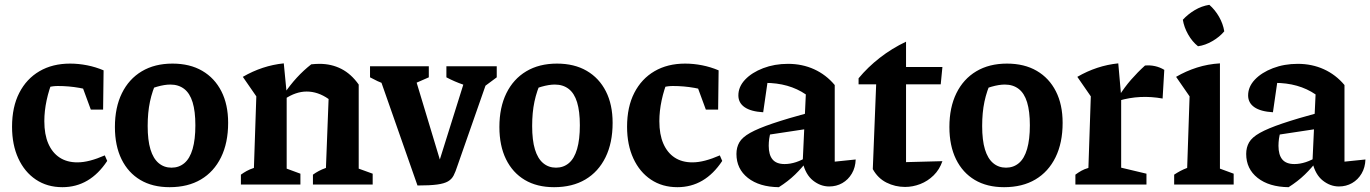

<svg xmlns="http://www.w3.org/2000/svg" viewBox="-20 -766 5688 797"><path d="M239 11Q176 11 129 -20.5Q82 -52 56 -108.5Q30 -165 30 -240Q30 -322 60 -380.5Q90 -439 144 -470.5Q198 -502 271 -502Q306 -502 341.5 -495Q377 -488 410 -474L394 -378Q312 -409 220 -409Q200 -409 180.5 -404Q161 -399 144 -390L201 -438Q183 -394 173.5 -349.5Q164 -305 164 -263Q164 -208 180.5 -170Q197 -132 227.5 -112Q258 -92 301 -92Q326 -92 354.5 -99.5Q383 -107 415 -121L425 -98Q353 11 239 11ZM357 -311 297 -474H410L408 -311Z M684 11Q613 11 562.5 -19Q512 -49 484.5 -105Q457 -161 457 -239Q457 -320 486 -379Q515 -438 568.5 -470Q622 -502 696 -502Q768 -502 819.5 -472Q871 -442 899 -387Q927 -332 927 -256Q927 -173 897.5 -113Q868 -53 814 -21Q760 11 684 11ZM692 -70Q723 -70 745.5 -89Q768 -108 779.5 -147.5Q791 -187 791 -246Q791 -304 779.5 -341.5Q768 -379 744.5 -397Q721 -415 687 -415Q663 -415 631.5 -406Q600 -397 553 -379L632 -432Q612 -389 602.5 -344Q593 -299 593 -243Q593 -184 604.5 -146Q616 -108 638.5 -89Q661 -70 692 -70Z M980 0V-41Q991 -49 1003.5 -56Q1016 -63 1034 -69L1044 -366L988 -447Q1069 -494 1158 -503L1170 -379V-66L1227 -45V0ZM1279 0V-41Q1290 -49 1303 -56Q1316 -63 1333 -69L1344 -355L1469 -415V-66L1527 -45V0ZM1162 -355 1159 -376Q1184 -413 1212 -443.5Q1240 -474 1272 -499Q1282 -500 1290 -500.5Q1298 -501 1306 -501Q1356 -501 1397 -480Q1438 -459 1469 -415L1344 -355Q1300 -386 1253 -386Q1208 -386 1162 -355Z M1713 4 1543 -481H1692L1819 -60H1792L1924 -481H2020L1879 -78Q1871 -53 1863 -37.5Q1855 -22 1839.5 -13Q1824 -4 1794.5 0Q1765 4 1713 4ZM1648 -396Q1612 -403 1579.5 -415.5Q1547 -428 1516 -445V-491H1760V-445ZM1976 -396Q1901 -409 1833 -445V-491H2042V-445Z M2280 11Q2209 11 2158.5 -19Q2108 -49 2080.5 -105Q2053 -161 2053 -239Q2053 -320 2082 -379Q2111 -438 2164.5 -470Q2218 -502 2292 -502Q2364 -502 2415.5 -472Q2467 -442 2495 -387Q2523 -332 2523 -256Q2523 -173 2493.5 -113Q2464 -53 2410 -21Q2356 11 2280 11ZM2288 -70Q2319 -70 2341.5 -89Q2364 -108 2375.5 -147.5Q2387 -187 2387 -246Q2387 -304 2375.5 -341.5Q2364 -379 2340.5 -397Q2317 -415 2283 -415Q2259 -415 2227.5 -406Q2196 -397 2149 -379L2228 -432Q2208 -389 2198.5 -344Q2189 -299 2189 -243Q2189 -184 2200.5 -146Q2212 -108 2234.5 -89Q2257 -70 2288 -70Z M2792 11Q2729 11 2682 -20.5Q2635 -52 2609 -108.5Q2583 -165 2583 -240Q2583 -322 2613 -380.5Q2643 -439 2697 -470.5Q2751 -502 2824 -502Q2859 -502 2894.5 -495Q2930 -488 2963 -474L2947 -378Q2865 -409 2773 -409Q2753 -409 2733.5 -404Q2714 -399 2697 -390L2754 -438Q2736 -394 2726.5 -349.5Q2717 -305 2717 -263Q2717 -208 2733.5 -170Q2750 -132 2780.5 -112Q2811 -92 2854 -92Q2879 -92 2907.5 -99.5Q2936 -107 2968 -121L2978 -98Q2906 11 2792 11ZM2910 -311 2850 -474H2963L2961 -311Z M3422 8Q3386 8 3355 -16.5Q3324 -41 3312 -92L3325 -374Q3255 -422 3155 -422Q3139 -422 3123 -420Q3107 -418 3093 -415L3170 -452L3148 -300Q3097 -303 3071 -321Q3045 -339 3045 -370Q3045 -406 3073 -435.5Q3101 -465 3148 -483Q3195 -501 3251 -501Q3310 -501 3359.5 -478.5Q3409 -456 3445 -413V-95L3532 -104Q3531 -71 3516 -45.5Q3501 -20 3476.5 -6Q3452 8 3422 8ZM3213 11Q3132 10 3084.5 -27.5Q3037 -65 3037 -127Q3037 -154 3049 -175Q3061 -196 3094 -214.5Q3127 -233 3187.5 -253.5Q3248 -274 3344 -300V-233L3139 -202L3180 -220Q3175 -205 3173 -190Q3171 -175 3171 -161Q3171 -123 3187 -104Q3203 -85 3237 -85Q3260 -85 3284.5 -93Q3309 -101 3336 -118V-105Q3310 -70 3280.5 -41.5Q3251 -13 3213 11Z M3741 -593V-488H3892L3885 -416H3741V-93L3892 -97Q3880 -62 3855.5 -38Q3831 -14 3800 -2Q3769 10 3737 10Q3696 10 3660 -8Q3624 -26 3603 -64L3617 -416H3544V-441Q3582 -487 3632 -526Q3682 -565 3741 -593Z M4148 11Q4077 11 4026.5 -19Q3976 -49 3948.5 -105Q3921 -161 3921 -239Q3921 -320 3950 -379Q3979 -438 4032.5 -470Q4086 -502 4160 -502Q4232 -502 4283.5 -472Q4335 -442 4363 -387Q4391 -332 4391 -256Q4391 -173 4361.5 -113Q4332 -53 4278 -21Q4224 11 4148 11ZM4156 -70Q4187 -70 4209.5 -89Q4232 -108 4243.5 -147.5Q4255 -187 4255 -246Q4255 -304 4243.5 -341.5Q4232 -379 4208.5 -397Q4185 -415 4151 -415Q4127 -415 4095.5 -406Q4064 -397 4017 -379L4096 -432Q4076 -389 4066.5 -344Q4057 -299 4057 -243Q4057 -184 4068.5 -146Q4080 -108 4102.5 -89Q4125 -70 4156 -70Z M4806 -357Q4712 -374 4624 -348V-366Q4648 -404 4675 -435Q4702 -466 4733 -494Q4754 -496 4774.5 -491.5Q4795 -487 4813 -476ZM4444 0V-41Q4456 -50 4468.5 -57Q4481 -64 4498 -69L4508 -366L4452 -447Q4533 -494 4622 -503L4634 -367V-70L4739 -45V0Z M4854 0V-41Q4866 -49 4879 -56Q4892 -63 4908 -69L4918 -366L4862 -447Q4903 -471 4948.5 -485.5Q4994 -500 5044 -503V-66L5101 -45V0ZM5000 -746Q5024 -725 5040.5 -696Q5057 -667 5062 -636Q5043 -613 5013 -595.5Q4983 -578 4953 -574Q4929 -593 4912 -623Q4895 -653 4890 -684Q4911 -707 4939.5 -724Q4968 -741 5000 -746Z M5538 8Q5502 8 5471 -16.5Q5440 -41 5428 -92L5441 -374Q5371 -422 5271 -422Q5255 -422 5239 -420Q5223 -418 5209 -415L5286 -452L5264 -300Q5213 -303 5187 -321Q5161 -339 5161 -370Q5161 -406 5189 -435.5Q5217 -465 5264 -483Q5311 -501 5367 -501Q5426 -501 5475.5 -478.5Q5525 -456 5561 -413V-95L5648 -104Q5647 -71 5632 -45.5Q5617 -20 5592.5 -6Q5568 8 5538 8ZM5329 11Q5248 10 5200.5 -27.5Q5153 -65 5153 -127Q5153 -154 5165 -175Q5177 -196 5210 -214.5Q5243 -233 5303.5 -253.5Q5364 -274 5460 -300V-233L5255 -202L5296 -220Q5291 -205 5289 -190Q5287 -175 5287 -161Q5287 -123 5303 -104Q5319 -85 5353 -85Q5376 -85 5400.5 -93Q5425 -101 5452 -118V-105Q5426 -70 5396.5 -41.5Q5367 -13 5329 11Z"/></svg>

Font: Piazzolla 24pt
Style: Bold
Weight: 700
Designer: Juan Pablo del Peral
Foundry: Huerta Tipografica
Version: Version 2.005